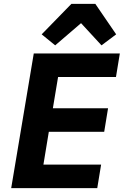

<svg xmlns="http://www.w3.org/2000/svg" viewBox="-20 -975 641 995"><path d="M38 0 155 -698H601L581 -576H281L254 -414H540L520 -292H233L205 -122H504L484 0ZM474 -955 582 -797 506 -740 400 -855 266 -740 196 -797 350 -955Z"/></svg>

Font: IBM Plex Mono
Style: Bold Italic
Weight: 700
Italic angle: -9°
Monospace: yes
Designer: Mike Abbink, Paul van der Laan, Pieter van Rosmalen
Foundry: Bold Monday
Version: Version 2.3